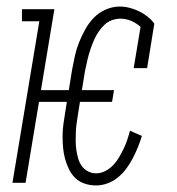

<svg xmlns="http://www.w3.org/2000/svg" viewBox="-20 -558 540 586"><path d="M273 8Q255 8 238.5 2.5Q222 -3 210 -14.5Q198 -26 190.5 -41.5Q183 -57 178.5 -73.5Q174 -90 172.5 -107.5Q171 -125 171 -143Q171 -161 173.5 -179Q176 -197 179 -215L184 -247H99L58 0H18L100 -493H47V-530H146L105 -283H190L200 -345Q204 -366 208.5 -387Q213 -408 221 -428Q229 -448 240 -468Q251 -488 266.5 -504Q282 -520 303 -529Q324 -538 345 -538Q361 -538 376 -534Q391 -530 404.5 -523.5Q418 -517 430 -507.5Q442 -498 451 -486L429 -350H388L409 -476Q397 -487 381 -494Q365 -501 347 -501Q335 -501 322 -496.5Q309 -492 299 -482.5Q289 -473 281.5 -462Q274 -451 268.5 -439Q263 -427 258.5 -414.5Q254 -402 250.5 -389.5Q247 -377 244.5 -364.5Q242 -352 239 -339L230 -283H328L322 -247H224L218 -209Q216 -196 214 -182.5Q212 -169 211.5 -155Q211 -141 211 -127.5Q211 -114 213 -100.5Q215 -87 218.5 -74.5Q222 -62 229.5 -51.5Q237 -41 248.5 -35Q260 -29 273 -29Q288 -29 301.5 -36Q315 -43 325.5 -54Q336 -65 343.5 -78Q351 -91 357.5 -104.5Q364 -118 368.5 -131.5Q373 -145 377 -159L413 -143Q408 -126 401 -109Q394 -92 385.5 -75.5Q377 -59 366 -44Q355 -29 340.5 -17Q326 -5 308.5 1.5Q291 8 273 8Z"/></svg>

Font: Iosevka Slab Extralight
Style: Italic
Weight: 200
Italic angle: -9°
Monospace: yes
Designer: Belleve Invis
Foundry: Belleve Invis
Version: Version 11.1.1; ttfautohint (v1.8.3)